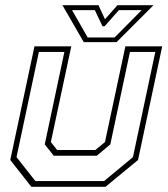

<svg xmlns="http://www.w3.org/2000/svg" viewBox="-20 -718 644 738"><path d="M100.5 0 19.5 -103 112.5 -540H254L175.5 -172L199.5 -141.5H346.5L383.5 -172L462 -540H603.5L510.5 -103L385.5 0ZM116 -22H380L491 -114L577 -518.5H479.5L404 -163L352 -119.5H186.5L152 -163L227.5 -518.5H129.5L43.5 -114ZM302 -556 220 -698H358.5L383.5 -644L431.5 -698H570L428 -556ZM317 -574H420.5L524.5 -679H437L382 -617H374L344.5 -679H257Z"/></svg>

Font: Tourney ExtraLight
Style: Italic
Weight: 250
Italic angle: -12°
Version: Version 1.015